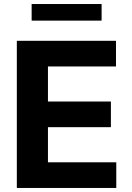

<svg xmlns="http://www.w3.org/2000/svg" viewBox="-20 -929 653 949"><path d="M63.2 0H554.7V-126.8H217V-300.4H528.1V-427.2H217V-600.5H553.3V-727.3H63.2ZM136.4 -827.1H482.2V-909.1H136.4Z"/></svg>

Font: Magic Ui Pro
Style: Bold
Weight: 700
Designer: Stefan Endress, Andreas Faust
Version: Version 1.000;FEAKit 1.0